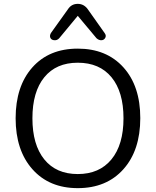

<svg xmlns="http://www.w3.org/2000/svg" viewBox="-20 -966 807 995"><path d="M383 -884 287 -768Q276 -756 261 -757.5Q246 -759 241 -770Q236 -781 244 -795L332 -918Q350 -946 383 -946Q415 -946 435 -918L522 -795Q532 -782 525.5 -770Q519 -758 505.5 -757.5Q492 -757 480 -768ZM383 9Q235 9 148 -89Q61 -187 61 -353Q61 -519 147.5 -616.5Q234 -714 383 -714Q532 -714 619.5 -617Q707 -520 707 -354Q707 -187 619.5 -89Q532 9 383 9ZM383 -641Q271 -641 209.5 -565.5Q148 -490 148 -353Q148 -216 209.5 -140Q271 -64 383 -64Q495 -64 557.5 -140Q620 -216 620 -353Q620 -490 558 -565.5Q496 -641 383 -641Z"/></svg>

Font: Nunito
Style: Regular
Weight: 400
Designer: Vernon Adams
Foundry: Vernon Adams
Version: Version 3.602